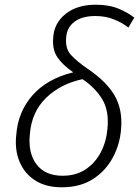

<svg xmlns="http://www.w3.org/2000/svg" viewBox="-20 -785 590 815"><path d="M242 10Q175 10 129.5 -19Q84 -48 63 -98.5Q42 -149 49 -212Q56 -310 118 -380.5Q180 -451 291 -478Q246 -509 223.5 -542Q201 -575 206 -627Q210 -687 258.5 -726Q307 -765 387 -765Q444 -765 485 -747.5Q526 -730 550 -710L525 -668Q500 -688 464 -702.5Q428 -717 385 -717Q328 -717 296 -692.5Q264 -668 261 -627Q256 -579 281.5 -551.5Q307 -524 352 -493Q432 -439 466.5 -379.5Q501 -320 494 -237Q489 -172 458.5 -115.5Q428 -59 374 -24.5Q320 10 242 10ZM246 -39Q302 -39 342.5 -65.5Q383 -92 407 -137Q431 -182 436 -237Q444 -315 413.5 -364.5Q383 -414 330 -449Q237 -429 176 -370Q115 -311 107 -218Q98 -137 134.5 -88Q171 -39 246 -39Z"/></svg>

Font: Noto Sans Light
Style: Italic
Weight: 300
Italic angle: -12°
Designer: Monotype Design Team
Foundry: Monotype Imaging Inc.
Version: Version 2.013; ttfautohint (v1.8.4.7-5d5b)